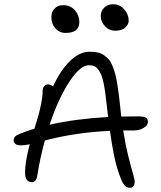

<svg xmlns="http://www.w3.org/2000/svg" viewBox="-20 -885 753 898"><path d="M518.1 -741.2Q491.2 -741.2 471.2 -762.2Q451.2 -783.2 451.2 -810.1Q451.2 -833.5 467.5 -849.4Q483.9 -865.2 508.8 -865.2Q540.5 -865.2 561.3 -841.1Q582 -816.9 582 -789.1Q582 -770.5 565.9 -755.9Q549.8 -741.2 518.1 -741.2ZM287.1 -731Q257.8 -731 239 -752.4Q220.2 -773.9 220.2 -805.2Q220.2 -828.6 235.1 -844.7Q250 -860.8 273.9 -860.8Q310.1 -860.8 330.6 -836.9Q351.1 -813 351.1 -782.2Q351.1 -731 287.1 -731ZM76.2 -205.1Q61 -205.1 52.5 -211.7Q43.9 -218.3 43.9 -227.1Q43.9 -238.3 49.8 -245.4Q55.7 -252.4 71.8 -258.8Q112.3 -274.9 141.1 -283.2Q154.8 -328.1 160.4 -348.1Q166 -368.2 172.6 -400.4Q179.2 -432.6 179.2 -455.1Q179.2 -471.2 185.8 -480.7Q192.4 -490.2 204.1 -490.2Q217.3 -490.2 228 -481Q265.1 -560.1 309.3 -601.6Q353.5 -643.1 398.9 -643.1Q419.9 -643.1 436.3 -639.6Q452.6 -636.2 465.6 -627.2Q478.5 -618.2 488 -607.9Q497.6 -597.7 505.4 -578.4Q513.2 -559.1 518.3 -541.3Q523.4 -523.4 528.3 -493.4Q533.2 -463.4 536.4 -437.5Q539.6 -411.6 543.9 -370.1Q544.4 -365.2 545.4 -355Q546.4 -344.7 546.9 -339.8Q571.8 -340.8 623 -340.8Q652.8 -340.8 662.4 -334.7Q671.9 -328.6 671.9 -314Q671.9 -299.3 652.3 -287.1Q632.8 -274.9 606.9 -274.9H556.2Q566.4 -209.5 580.1 -154.8Q593.8 -100.1 601.8 -73.2Q609.9 -46.4 609.9 -35.2Q609.9 -21.5 603.8 -14.2Q597.7 -6.8 586.9 -6.8Q568.4 -6.8 557.1 -24.9Q545.9 -43 529.8 -92.8Q511.7 -149.4 494.1 -272.9Q335.9 -266.1 189.9 -228Q167 -144.5 154.8 -65.9Q149.9 -33.2 129.9 -33.2Q113.8 -33.2 105.5 -43.7Q97.2 -54.2 97.2 -80.1Q97.2 -127.4 119.1 -210Q93.8 -205.1 76.2 -205.1ZM396 -580.1Q355 -580.1 304 -502.2Q252.9 -424.3 211.9 -301.8Q329.1 -328.6 485.8 -337.9Q481.9 -367.7 481 -377.9Q476.6 -417.5 473.4 -442.4Q470.2 -467.3 465.3 -492.7Q460.4 -518.1 454.6 -532.5Q448.7 -546.9 440.4 -558.6Q432.1 -570.3 421.4 -575.2Q410.6 -580.1 396 -580.1Z"/></svg>

Font: Shantell Sans Irregular Bouncy
Style: Regular
Weight: 300
Designer: Stephen Nixon, Anya Danilova, Shantell Martin
Foundry: Arrow Type
Version: Version 1.006;[9816181b4]